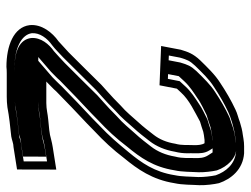

<svg xmlns="http://www.w3.org/2000/svg" viewBox="-111 -635 779 597"><g transform="rotate(90 278.5 -336.5)"><path d="M245.2 -443 255.7 -497C260.6 -502.3 264.6 -506.7 267.8 -510C291.3 -535.9 327.4 -552.1 358.1 -569C368.8 -572.4 379 -575 389.7 -579L400 -581C405.5 -581.7 410.6 -582.3 415.3 -583H425.3C430.4 -575.1 431.5 -562.9 431.3 -551C430.2 -532.1 432.8 -512.8 426.9 -492C422.6 -465 413.1 -442.6 399.3 -425C387.8 -410.1 373.5 -391.5 360.9 -378C341.9 -357.1 328.9 -340 308 -322L285.5 -300C270.4 -285.6 258.5 -275.9 243.5 -262C209.8 -227.5 175.9 -193.8 142.3 -160C135.9 -154.4 115.8 -135.4 108.4 -129C81.5 -110.2 54.2 -76.5 58.2 -39C64.5 10.6 122.2 33 187.8 33C193.2 32.3 199.9 32 207.9 32H280.9C292.3 32 303 31.3 313.2 30C342.9 24.3 374.4 21.2 404.2 18C415.2 16.3 425.9 11 437.3 11L507 0L507.3 -122L437.6 -111C429.4 -109.7 421.4 -108 413.8 -106C395.3 -100.2 373.4 -99.1 352.4 -97C333.5 -95.4 320.2 -91 300.4 -91H233.4L235.7 -93L249.9 -107C255.5 -112.3 260.3 -117.3 264.3 -122C297.4 -154.5 330.8 -186.6 364.5 -218L387 -240C418.2 -269.2 445.2 -298 471.7 -333C506 -374.5 538.6 -420.7 549.5 -489C555.3 -515.1 554.2 -543.7 555.8 -567C556.3 -587.7 553.1 -612 549.5 -628C536.7 -665.3 507.4 -702.3 456.8 -706H434.8C426.8 -706 419 -705.3 411.5 -704L399.2 -702C386.9 -700.7 371.4 -696.7 359.8 -693C346.4 -687.6 333.5 -685.5 320.5 -679C292.7 -666.1 262.7 -648.5 238.1 -632C212 -615.7 188.3 -590.7 167.1 -569C146.8 -547.3 141.5 -531.8 134.6 -509L123 -448ZM225.2 -469 152.6 -472 159.2 -506.8C166 -529.3 168.4 -536.3 184.2 -553.4C206.8 -576.6 227.1 -597.8 249.5 -611.7C274.1 -628.2 301.4 -644.2 328.6 -656.8C342.3 -663.7 379.3 -675.1 398.7 -677.2L411.9 -679.4C418.2 -680.5 424.1 -681 430.9 -681H452C490.7 -677.5 513.9 -649.3 525 -617.9C528.1 -603.3 530.8 -580.4 530.5 -564.2C528.8 -537.7 529.6 -512 524.6 -489.8L524.5 -489C514.7 -427.4 486.3 -387.1 453.1 -346.9C425.8 -313.7 402.3 -286 370.9 -256.6L348.5 -234.6C313.6 -202.1 281.2 -171.1 247.9 -138.3C243.3 -133.7 239.7 -129.2 233.6 -123.4L220.1 -110L169.1 -66H296.5C320.6 -66 335 -70.8 350.7 -72.1C371.1 -74.1 395 -75.2 417.2 -82.1C424.2 -83.8 430.6 -85.2 437.7 -86.3L481.9 -93.3L481.8 -20.7L439 -14C419.1 -12.9 409.2 -7.5 404.7 -6.8C375.1 -3.6 342.4 -0.3 313.1 5.3C304.2 6.4 295 7 284.9 7H211.9C204 7 195.5 7.4 190.3 8C127.1 7.5 87.6 -15 83.3 -45.7C81.1 -70.1 98.9 -94 120.8 -109.3C131 -116.5 151.7 -137.6 158.1 -143.1C191.5 -176.8 226.8 -211.9 259.8 -245.6C274.2 -259 285.4 -267.9 301.7 -283.5L323.6 -305C347.1 -325.5 361 -343.7 378.3 -362.8C392.2 -377.7 407.1 -397.2 418.5 -411.8C435.6 -433.7 446.6 -460.7 451.7 -490.5C459.1 -519.4 455.6 -537.2 456.6 -554C456.8 -568.4 456.7 -584 447.3 -598.6L441.3 -608H417.5C411.9 -607.2 406.2 -606.5 399.9 -605.7L386.4 -603.1C376.1 -599.2 364.3 -596 351.2 -591.8C338.7 -585 317.9 -576.7 299.8 -563.6C285.6 -554.1 265.7 -541.7 250.2 -525.1C245.2 -519.9 238.1 -512 232.4 -505.7ZM210.4 -469.6 216.8 -502.8C222.3 -508.8 228.9 -516.1 233.4 -520.8C248.4 -536.9 268.5 -549.7 283.3 -559.6C303.8 -574.4 325 -582.5 337.7 -589.4C353.2 -594.3 365.8 -597.9 376.2 -601.8L393.8 -605.2C401.3 -606.2 407.9 -607 414.8 -608H454L462.9 -594.2C471.8 -580.3 471.7 -566.6 471.5 -552.9C470.4 -535.3 473.6 -516.8 466.8 -491C462 -462.4 451.7 -437 435.2 -416C423.5 -400.8 410.2 -383.3 395.2 -367.2C377.7 -347.9 364.9 -330.7 340.6 -309.4L318.7 -288C302.5 -272.5 290.7 -263 276.8 -250.1C244.1 -216.6 209.1 -181.8 176 -148.5C169.9 -142.3 148.8 -123.2 138.9 -114.5C118.4 -100.3 95.3 -74.1 98.3 -43.2C103.1 -8 139 7.2 188.5 8C195.1 7.4 203.9 7 211.9 7H284.9C293.1 7 299.8 6.6 307 5.8C337.3 0 370 -3.2 398.7 -6.4C401.7 -7.1 410.2 -11.9 435 -13.8L466.9 -18.8L467.1 -90.5L443.9 -86.8C438.4 -85.9 432.9 -84.8 427.5 -83.4C398.9 -74.9 373.7 -74.2 354.2 -72.3C343.5 -71.4 327.1 -66 296.5 -66H157.3L201.6 -104.2C202.2 -104.8 202.5 -105 203.1 -105.5L216.7 -118.9C222.3 -124.3 226.2 -128.5 230.1 -133C263.6 -166 296.7 -197.8 331.5 -230.2L353.9 -252.1C385 -281.2 409.5 -307.3 436 -342.2C470.2 -383.7 499.1 -423.9 509.5 -489.5C515 -513.9 514 -539.9 515.6 -565.2C516 -583 513.1 -606.6 509.8 -621.3C497.8 -655.7 471.3 -678.7 450.1 -681H430.9C426.2 -681 423.1 -680.7 418.4 -679.9L404 -677.6C397.9 -676.9 387.4 -674.7 376.8 -671.5C358.1 -664.4 348.7 -662.6 343.2 -659.8C316.6 -647.5 290.4 -632.1 265.7 -615.6C244.8 -602.6 223.3 -580.5 201.1 -557.8C184.8 -540.2 181.3 -530.6 174.4 -507.6L167.4 -471.4Z"/></g></svg>

Font: Tape
Style: Regular
Weight: 500
Foundry: Cannot Into Space Fonts
Version: Version 0.97